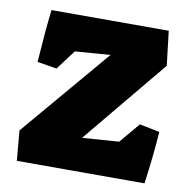

<svg xmlns="http://www.w3.org/2000/svg" viewBox="-65 -587 641 650"><g transform="rotate(10 256.0 -261.5)"><path d="M25 -103 284 -408 163 -399 112 -331 45 -342Q53 -458 61 -523H464L478 -405L238 -115L364 -124L423 -194L492 -180Q487 -104 473 0H34Z"/></g></svg>

Font: Suez One
Style: Regular
Weight: 400
Version: Version 1.000